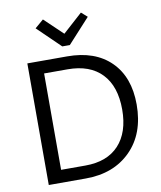

<svg xmlns="http://www.w3.org/2000/svg" viewBox="-98 -1001 907 1079"><g transform="rotate(-10 355.5 -461.5)"><path d="M302 -754 172 -880 221 -922 326 -822 438 -923 472 -893 345 -754ZM92 0V-694H319Q478 -694 567.5 -605.5Q657 -517 657 -360Q657 -194 560 -97Q463 0 304 0ZM175 -72H314Q438 -72 505 -144Q572 -216 572 -347Q572 -479 504 -550.5Q436 -622 309 -622H175Z"/></g></svg>

Font: Cantarell
Style: Regular
Weight: 400
Designer: Dave Crossland, Nikolaus Waxweiler, Florian Fecher, Jacques Le Bailly, Eben Sorkin, Alexei Vanyashin, Alexios Zavras, Em
Version: Version 0.303